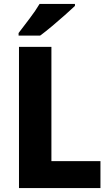

<svg xmlns="http://www.w3.org/2000/svg" viewBox="-20 -951 555 971"><path d="M76 0V-714H240V-136H488V0ZM359 -921Q340 -903 308.5 -875Q277 -847 243 -818.5Q209 -790 183 -771H74V-784Q99 -817 129.5 -857Q160 -897 180 -931H359Z"/></svg>

Font: Noto Sans Armenian SemiCondensed ExtraBold
Style: Regular
Weight: 800
Width: 4
Designer: Monotype Design Team
Foundry: Monotype Imaging Inc.
Version: Version 2.008; ttfautohint (v1.8.4.7-5d5b)